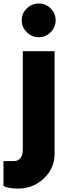

<svg xmlns="http://www.w3.org/2000/svg" viewBox="-64 -798 408 1118"><path d="M162.5 -581.2Q121.2 -581.2 91.9 -610.6Q62.5 -640 62.5 -680Q62.5 -720 91.9 -748.8Q121.2 -777.5 162.5 -777.5Q202.5 -777.5 231.2 -748.8Q260 -720 260 -680Q260 -640 231.2 -610.6Q202.5 -581.2 162.5 -581.2ZM41.2 300Q-18.8 300 -43.8 283.8V140H17.5Q41.2 140 55 122.5Q68.8 105 68.8 75V-500H253.8V97.5Q253.8 182.5 191.2 241.2Q128.8 300 41.2 300Z"/></svg>

Font: Now Black
Style: Regular
Weight: 900
Designer: Alfredo Marco Pradil
Foundry: Alfredo Marco Pradil
Version: Version 1.002;PS 001.002;hotconv 1.0.88;makeotf.lib2.5.64775